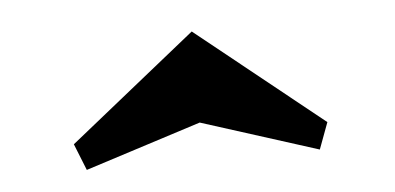

<svg xmlns="http://www.w3.org/2000/svg" viewBox="-28 -760 518 252"><g transform="rotate(-5 231.0 -634.5)"><path d="M78 -550 231 -599 385 -550 398 -585 231 -719 64 -585Z"/></g></svg>

Font: Sinistre Bold
Style: Regular
Weight: 900
Designer: Jules Durand
Foundry: Collletttivo
Version: Version 69.420;Glyphs 3.2 (3217)